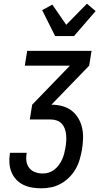

<svg xmlns="http://www.w3.org/2000/svg" viewBox="-20 -1010 540 1038"><path d="M204 8Q178 8 153.5 4Q129 0 107 -10.5Q85 -21 68.5 -38.5Q52 -56 42.5 -78.5Q33 -101 31 -126.5Q29 -152 33 -177L34 -184H124V-180Q120 -159 123 -138Q126 -117 138.5 -101.5Q151 -86 170.5 -79Q190 -72 211 -72Q228 -72 244 -77Q260 -82 274 -93Q288 -104 298.5 -118.5Q309 -133 316 -148.5Q323 -164 327 -180Q331 -196 334 -212V-213Q337 -230 338 -247Q339 -264 337.5 -281Q336 -298 330.5 -313.5Q325 -329 314 -341Q303 -353 287.5 -358.5Q272 -364 255 -364H141L154 -444L358 -655H114L127 -735H475L462 -655L258 -444Q288 -444 316.5 -436.5Q345 -429 367 -412Q389 -395 403.5 -370.5Q418 -346 424 -318Q430 -290 429 -260Q428 -230 423 -200Q418 -173 410.5 -147Q403 -121 389 -96.5Q375 -72 354.5 -51.5Q334 -31 309 -17Q284 -3 257 2.5Q230 8 204 8ZM278 -815 208 -955 263 -985 338 -876 450 -990 497 -950 380 -815Z"/></svg>

Font: Iosevka Medium
Style: Italic
Weight: 500
Italic angle: -9°
Monospace: yes
Designer: Belleve Invis
Foundry: Belleve Invis
Version: Version 32.5.0; ttfautohint (v1.8.4)